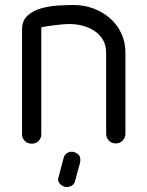

<svg xmlns="http://www.w3.org/2000/svg" viewBox="-20 -573 589 767"><path d="M145 -37Q145 -21 134.5 -10Q124 1 107 1Q90 1 79 -10Q68 -21 68 -37V-455Q68 -491 90.5 -511Q113 -531 145.5 -540Q178 -549 213.5 -551Q249 -553 275 -553Q316 -553 353.5 -539Q391 -525 419.5 -500Q448 -475 464.5 -440Q481 -405 481 -363V-39Q481 -23 470 -11.5Q459 0 442 0Q426 0 415 -11.5Q404 -23 404 -39V-363Q404 -392 391.5 -413.5Q379 -435 358 -449Q337 -463 311 -470Q285 -477 258 -477Q244 -477 228 -475.5Q212 -474 196 -472Q180 -470 166.5 -468Q153 -466 145 -464ZM213 138Q213 139 212.5 140Q212 141 212 142Q212 156 223 165Q234 174 247 174Q258 174 267.5 168Q277 162 280 150Q287 122 291.5 107Q296 92 298 84Q300 76 300.5 72.5Q301 69 301 66Q301 48 288.5 40.5Q276 33 267 33Q256 33 246.5 39.5Q237 46 234 59Z"/></svg>

Font: VDS Compensated
Style: Light
Weight: 300
Designer: artmaker
Foundry: artmaker
Version: Version 1.000 2012 initial release